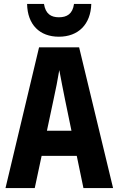

<svg xmlns="http://www.w3.org/2000/svg" viewBox="-20 -958 603 978"><path d="M280 -771C379 -771 442 -834 445 -938H357C350 -887 321 -870 280 -870C240 -870 212 -887 204 -938H118C120 -832 182 -771 280 -771ZM8 0H157L192 -164H371L405 0H556L383 -717H179ZM253 -452C263 -497 275 -557 282 -601C290 -557 302 -497 311 -452L344 -292H219Z"/></svg>

Font: Noto Sans Mono SemiCondensed ExtraBold
Style: Regular
Weight: 800
Width: 4
Designer: Monotype Design Team
Foundry: Monotype Imaging Inc.
Version: Version 2.014